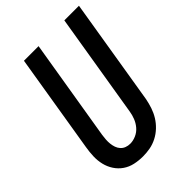

<svg xmlns="http://www.w3.org/2000/svg" viewBox="-217 -833 938 938"><g transform="rotate(-45 252.5 -364.0)"><path d="M206 7Q177 7 149.5 1Q122 -5 99.5 -20.5Q77 -36 62 -59Q47 -82 40.5 -109Q34 -136 35 -165Q36 -194 41 -223L125 -735H226L139 -208Q137 -194 136 -179.5Q135 -165 136.5 -151Q138 -137 142.5 -124Q147 -111 156 -101Q165 -91 178 -86Q191 -81 206 -81Q226 -81 246.5 -90Q267 -99 281.5 -116Q296 -133 304 -153.5Q312 -174 315 -194L404 -735H505L414 -180Q409 -155 401 -131Q393 -107 379.5 -85Q366 -63 346.5 -44.5Q327 -26 303.5 -14Q280 -2 255.5 2.5Q231 7 206 7Z"/></g></svg>

Font: Iosevka Term Curly Semibold
Style: Italic
Weight: 600
Italic angle: -9°
Designer: Belleve Invis
Foundry: Belleve Invis
Version: Version 32.3.0